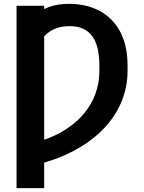

<svg xmlns="http://www.w3.org/2000/svg" viewBox="-20 -757 735 981"><path d="M205.6 -727.5V204.1H64.5V-727.5ZM140.1 90.3V-23.9Q228.5 -44.9 293.7 -82.3Q358.9 -119.6 402.1 -168.7Q445.3 -217.8 466.6 -275.1Q487.8 -332.5 487.8 -393.6V-420.9Q487.8 -465.3 480.2 -502.4Q472.7 -539.6 454.8 -566.9Q437 -594.2 407.7 -608.9Q378.4 -623.5 335 -623.5Q286.1 -623.5 251 -605.7Q215.8 -587.9 194.1 -556.4Q172.4 -524.9 163.1 -484.4V-680.7Q189 -706.1 231.4 -721.7Q273.9 -737.3 333.5 -737.3Q421.4 -737.3 488.8 -701.4Q556.2 -665.5 594 -595Q631.8 -524.4 631.8 -418.9V-393.6Q631.3 -306.6 597.4 -229.5Q563.5 -152.3 499.3 -89.1Q435.1 -25.9 344.2 20Q253.4 65.9 140.1 90.3Z"/></svg>

Font: Inter Cardless Display
Style: Bold
Weight: 700
Designer: Rasmus Andersson
Foundry: rsms
Version: Version 4.001;git-9221beed3